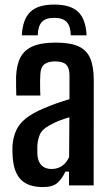

<svg xmlns="http://www.w3.org/2000/svg" viewBox="-20 -790 469 818"><path d="M162.5 7Q102 7 70.5 -23.2Q39 -53.5 34 -120.5Q33.5 -132 33 -144.8Q32.5 -157.5 33 -168Q36 -206 49 -234.5Q62 -263 90.5 -285.8Q119 -308.5 168 -329Q193.5 -340 220.2 -349.5Q247 -359 276 -367.5V-470Q276 -500.5 262 -514.5Q248 -528.5 214.5 -528.5Q185.5 -528.5 169.5 -516.5Q153.5 -504.5 152 -475.5Q151 -464.5 150.8 -445.2Q150.5 -426 151 -408.2Q151.5 -390.5 152 -383H49.5Q49 -398.5 48.5 -420.5Q48 -442.5 48.5 -463Q50.5 -513.5 67.2 -545.5Q84 -577.5 120.2 -593Q156.5 -608.5 218 -608.5Q280.5 -608.5 315.5 -592Q350.5 -575.5 365 -540Q379.5 -504.5 379.5 -447.5L379 0H274V-59H258.5Q243.5 -26.5 223.5 -9.8Q203.5 7 162.5 7ZM199.5 -70Q225.5 -70 244.8 -83.5Q264 -97 274.5 -121L275.5 -290.5Q255.5 -284.5 234.8 -276.8Q214 -269 192 -256.5Q160 -240 150.2 -217.8Q140.5 -195.5 139 -168Q139 -155 139 -146.8Q139 -138.5 139.5 -128Q142 -100.5 157.5 -85.2Q173 -70 199.5 -70ZM211 -770.5Q281 -770.5 313.2 -739.2Q345.5 -708 349 -639.5H281.5Q281 -677.5 264.5 -695.8Q248 -714 211 -714Q173.5 -714 157.5 -695.5Q141.5 -677 141 -639.5H73Q76.5 -708 109 -739.2Q141.5 -770.5 211 -770.5Z"/></svg>

Font: Big Shoulders Medium
Style: Regular
Weight: 500
Designer: Patric King
Foundry: XO Type Co
Version: Version 2.002